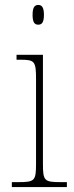

<svg xmlns="http://www.w3.org/2000/svg" viewBox="-20 -758 298 778"><path d="M135 -658C149 -658 158 -666 158 -698C158 -729 149 -738 135 -738C121 -738 112 -729 112 -698C112 -666 121 -658 135 -658ZM28 0H251V-20H227C159 -20 154 -25 154 -95V-536H47V-516H61C120 -516 126 -511 126 -438V-95C126 -25 121 -20 53 -20H28Z"/></svg>

Font: Noto Serif Tamil SemiCondensed Thin
Style: Regular
Weight: 100
Width: 4
Designer: Indian Type Foundry, Tom Grace, and the Monotype Design Team
Foundry: Monotype Imaging Inc.
Version: Version 2.004